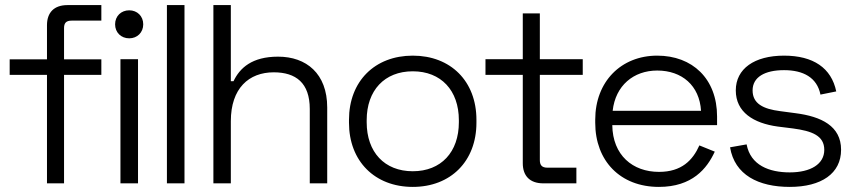

<svg xmlns="http://www.w3.org/2000/svg" viewBox="-20 -720 3348 754"><path d="M245 -700C192 -700 164.5 -670.5 164.5 -621V-487H18V-426H164.5V0H231.5V-426H378V-487H231.5V-609.5C231.5 -629.5 239.5 -639 261.5 -639H378V-700ZM453 0H522V-487.5H453ZM487.5 -569.5C519 -569.5 542.5 -592.5 542.5 -624.5C542.5 -656.5 519 -679.5 487.5 -679.5C455.5 -679.5 432 -656.5 432 -624.5C432 -592.5 455.5 -569.5 487.5 -569.5Z M635.5 0H704.5V-700H635.5Z M818 0H886.5V-244C886.5 -373.5 957.5 -436 1055 -436C1142 -436 1196.5 -394.5 1196.5 -292V0H1265V-298C1265 -431 1183 -497.5 1072 -497.5C969.5 -497.5 921.5 -453 897 -401H886.5V-700H818Z M1601 14C1750 14 1851 -87 1851 -238V-249.5C1851 -401 1750 -501.5 1601 -501.5C1452 -501.5 1350.5 -401 1350.5 -249.5V-238C1350.5 -87 1452 14 1601 14ZM1601 -47.5C1490 -47.5 1420 -122.5 1420 -240V-248C1420 -365 1490 -440 1601 -440C1712 -440 1782 -365 1782 -248V-240C1782 -122.5 1712 -47.5 1601 -47.5Z M2113.5 0H2243.5V-61.5H2130C2108 -61.5 2100 -71.5 2100 -91.5V-426H2268.5V-487.5H2100V-667.5H2033V-487.5H1886.5V-426H2033V-79C2033 -29.5 2060.5 0 2113.5 0Z M2567.5 14C2698.5 14 2756.5 -58 2787 -124.5L2726.5 -149C2700.5 -90.5 2656.5 -45 2568 -45C2464.5 -45 2386 -110.5 2384.5 -228.5H2796V-262.5C2796 -411 2699 -501.5 2561 -501.5C2419 -501.5 2317.5 -399.5 2317.5 -250V-238C2317.5 -88 2416 14 2567.5 14ZM2386 -285C2397 -384 2468 -443 2561 -443C2658 -443 2727 -384 2733 -285Z M3081.5 14C3205.5 14 3283 -38.5 3283 -132C3283 -225 3205.5 -262.5 3104 -275.5L3044 -283.5C2977 -292 2935.5 -313 2935.5 -365C2935.5 -417 2983 -444.5 3059 -444.5C3134 -444.5 3188.5 -416 3202 -348.5L3264 -361C3245 -453 3174 -501.5 3059 -501.5C2942.5 -501.5 2869.5 -450 2869.5 -365C2869.5 -279.5 2939 -236 3034.5 -223L3094.5 -215.5C3168.5 -205.5 3217 -187.5 3217 -131.5C3217 -75.5 3163.5 -43 3081.5 -43C3000.5 -43 2927.5 -71 2912 -153L2847 -141.5C2865 -33 2958.5 14 3081.5 14Z"/></svg>

Font: MCL Standard Light
Style: Regular
Weight: 300
Designer: Květoslav Bartoš
Foundry: Florian Karsten
Version: Version 1.001;Glyphs 3.2.3 (3260)